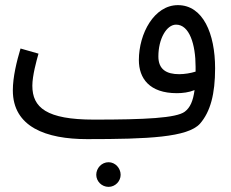

<svg xmlns="http://www.w3.org/2000/svg" viewBox="-20 -521 898 748"><path d="M319 21H320C557 21 711 14 759 -39C800 -86 818 -155 818 -255C818 -390 771 -501 673 -501C581 -501 521 -391 521 -287C521 -216 562 -158 669 -158C691 -158 716 -161 738 -170C732 -127 721 -102 700 -86C667 -61 545 -55 346 -55C161 -55 106 -102 106 -187C106 -226 122 -284 130 -312L60 -332C45 -282 30 -221 30 -169C30 -26 160 21 319 21ZM597 -301C597 -370 629 -425 666 -425C718 -425 742 -348 742 -261C742 -254 742 -248 742 -242C723 -236 699 -232 678 -232C628 -232 597 -251 597 -301ZM403 207C429 207 450 185 450 160C450 134 429 111 403 111C376 111 355 134 355 160C355 185 376 207 403 207Z"/></svg>

Font: Noto Sans Arabic UI Cn
Style: Regular
Weight: 400
Width: 3
Designer: Monotype Design Team, Nadine Chahine and Nizar Qandah
Foundry: Monotype Imaging Inc.
Version: Version 2.010